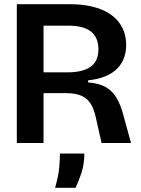

<svg xmlns="http://www.w3.org/2000/svg" viewBox="-20 -680 670 913"><path d="M60 0V-660H314Q362 -660 403 -652Q444 -644 476.5 -628.5Q509 -613 532 -589.5Q555 -566 567.5 -535Q580 -504 580 -465Q580 -433 569.5 -404.5Q559 -376 537.5 -354Q516 -332 481.5 -317.5Q447 -303 399 -298V-288Q453 -284 485 -264.5Q517 -245 535.5 -212.5Q554 -180 566 -135L603 0H463L435 -124Q427 -162 411 -187Q395 -212 367.5 -224.5Q340 -237 297 -237H187V0ZM187 -336H301Q373 -336 410.5 -362.5Q448 -389 448 -445Q448 -502 412.5 -530Q377 -558 305 -558H187ZM242 213Q259 153 262 112.5Q265 72 265 50H381Q381 100 367.5 141.5Q354 183 339 213Z"/></svg>

Font: Bricolage Grotesque 60pt SemiBold
Style: Regular
Weight: 600
Version: Version 1.001;gftools[0.9.33.dev8+g029e19f]